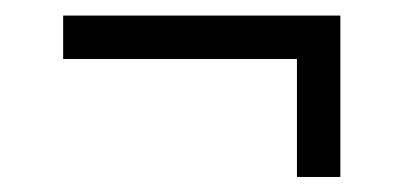

<svg xmlns="http://www.w3.org/2000/svg" viewBox="-20 -302 523 249"><path d="M365.1 -72.5V-225.5H61.9V-281.8H421.4V-72.5Z"/></svg>

Font: Saira Thin Condensed
Style: Regular
Weight: 100
Width: 3
Version: Version 1.101